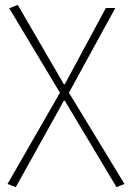

<svg xmlns="http://www.w3.org/2000/svg" viewBox="-20 -560 533 791"><path d="M45 211 243 -145H247L460 211L493 198L264 -178L455 -527H416L247 -213H243L53 -540L18 -526L227 -178L11 198Z"/></svg>

Font: Noto Sans CJK Thin
Style: Regular
Weight: 100
Designer: Ryoko NISHIZUKA (kana & ideographs); Paul D. Hunt (Latin, Greek & Cyrillic); Wenlong ZHANG (bopomofo); Sandoll Communica
Foundry: Adobe Systems Incorporated
Version: Version 1.000;PS 1;hotconv 1.0.78;makeotf.lib2.5.61930